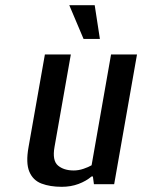

<svg xmlns="http://www.w3.org/2000/svg" viewBox="-20 -710 548 740"><path d="M218 10Q173 10 140 -2.5Q107 -15 93 -48.5Q79 -82 90 -143L153 -500H253L190 -143Q181 -91 203.5 -72Q226 -53 264 -53Q283 -53 302 -59.5Q321 -66 333 -73L408 -500H508L420 0H342L338 -30H333Q312 -12 282.5 -1Q253 10 218 10ZM302 -560 247 -690H345L365 -560Z"/></svg>

Font: Cuprum Medium
Style: Italic
Weight: 500
Italic angle: -10°
Version: Version 3.000